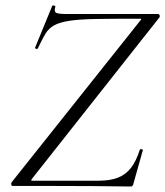

<svg xmlns="http://www.w3.org/2000/svg" viewBox="-20 -676 601 698"><path d="M456 2Q390 1 315.5 0.5Q241 0 167 0Q93 0 26 0Q22 0 21 -4.5Q20 -9 22 -13L489 -600Q494 -605 493.5 -606.5Q493 -608 487 -608Q391 -608 330 -607Q269 -606 233 -600.5Q197 -595 177 -584Q157 -573 145 -553Q133 -533 118 -501Q117 -497 111.5 -498.5Q106 -500 108 -504L170 -655Q171 -657 177 -655.5Q183 -654 181 -651Q176 -634 184 -629.5Q192 -625 226 -625Q280 -625 358 -625Q436 -625 554 -625Q559 -625 560.5 -620Q562 -615 559 -612L97 -27Q93 -22 93.5 -20.5Q94 -19 99 -19Q179 -19 239.5 -19Q300 -19 338 -19Q380 -19 408.5 -30Q437 -41 456 -65.5Q475 -90 488 -131Q489 -135 495 -133.5Q501 -132 499 -129L465 -8Q465 -5 462.5 -1.5Q460 2 456 2Z"/></svg>

Font: Cormorant Light Light
Style: Italic
Weight: 300
Italic angle: -10°
Version: Version 4.000